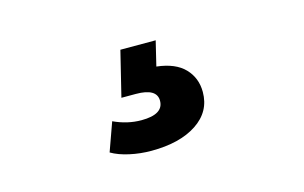

<svg xmlns="http://www.w3.org/2000/svg" viewBox="-45 -106 691 436"><g transform="rotate(-15 300.0 112.0)"><path d="M174 211 198 144Q230 159 263 159Q315 159 315 127Q315 98 266 98H232L258 -8H341L327 50Q371 55 392.5 77.5Q414 100 414 133Q414 179 374 205.5Q334 232 267 232Q241 232 216 226.5Q191 221 174 211Z"/></g></svg>

Font: CMG Sans
Style: Bold
Weight: 700
Designer: Julieta Ulanovsky
Foundry: Julieta Ulanovsky
Version: Version 7.200